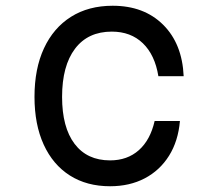

<svg xmlns="http://www.w3.org/2000/svg" viewBox="-20 -633 740 668"><path d="M363 15Q282 15 223 -22.5Q164 -60 132 -130Q100 -200 100 -296Q100 -394 133 -465Q166 -536 227 -574.5Q288 -613 372 -613Q481 -613 547.5 -547Q614 -481 619 -368H531Q519 -442 477 -482.5Q435 -523 369 -523Q286 -523 241 -463.5Q196 -404 196 -296Q196 -190 239.5 -132.5Q283 -75 363 -75Q423 -75 463 -110.5Q503 -146 518 -212H606Q600 -142 568 -91Q536 -40 483.5 -12.5Q431 15 363 15Z"/></svg>

Font: Martian Mono Light
Style: Regular
Weight: 300
Monospace: yes
Designer: Roman Shamin
Foundry: Evil Martians
Version: Version 1.000; ttfautohint (v1.8.4.7-5d5b)